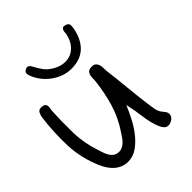

<svg xmlns="http://www.w3.org/2000/svg" viewBox="-196 -811 926 926"><g transform="rotate(-45 267.0 -348.0)"><path d="M9.8 -456.1Q11.7 -471.7 18.6 -484.9Q25.4 -498 46.9 -496.1Q58.6 -495.1 63.5 -489.7Q68.4 -484.4 69.3 -478Q70.3 -471.7 68.8 -463.9Q67.4 -456.1 66.4 -449.2Q62.5 -375 64 -302.2Q65.4 -229.5 89.8 -157.2Q93.8 -144.5 98.1 -131.8Q102.5 -119.1 108.9 -107.9Q115.2 -96.7 124.5 -88.9Q133.8 -81.1 148.4 -79.1Q163.1 -77.1 175.3 -82.5Q187.5 -87.9 196.8 -96.7Q206.1 -105.5 213.9 -116.7Q221.7 -127.9 228.5 -138.7Q268.6 -198.2 288.1 -263.7Q307.6 -329.1 315.4 -399.4Q316.4 -409.2 316.4 -420.4Q316.4 -431.6 319.3 -441.4Q322.3 -451.2 329.6 -457Q336.9 -462.9 352.5 -462.9Q367.2 -462.9 374.5 -456.1Q381.8 -449.2 384.8 -439.5Q387.7 -429.7 387.7 -418Q387.7 -406.2 388.7 -396.5Q396.5 -335 402.3 -273.9Q408.2 -212.9 416 -151.4Q418.9 -128.9 422.9 -105Q426.8 -81.1 445.3 -61.5Q459 -45.9 456.1 -30.8Q453.1 -15.6 435.5 -5.9Q423.8 0 415 0Q401.4 0 392.6 -9.3Q383.8 -18.6 377.9 -33.2Q362.3 -72.3 356.9 -116.2Q351.6 -160.2 339.8 -213.9Q328.1 -186.5 310.5 -151.4Q293 -116.2 269.5 -85.9Q246.1 -55.7 216.8 -34.7Q187.5 -13.7 151.4 -13.7Q118.2 -13.7 89.8 -35.6Q61.5 -57.6 42 -101.6Q4.9 -187.5 1.5 -276.4Q-2 -365.2 9.8 -456.1ZM274.4 -524.4Q248 -524.4 222.7 -533.7Q197.3 -543 175.3 -559.1Q153.3 -575.2 136.7 -596.7Q120.1 -618.2 110.4 -643.6Q105.5 -656.2 106.9 -664.6Q108.4 -672.9 120.1 -678.7Q131.8 -684.6 139.6 -678.7Q147.5 -672.9 152.3 -662.1Q163.1 -641.6 176.3 -623Q189.5 -604.5 210.9 -590.8Q238.3 -573.2 265.1 -569.8Q292 -566.4 314 -575.2Q335.9 -584 352.5 -605Q369.1 -626 376 -657.2Q377.9 -664.1 377.9 -671.4Q377.9 -678.7 380.4 -684.6Q382.8 -690.4 387.7 -693.8Q392.6 -697.3 403.3 -694.3Q422.9 -689.5 422.9 -674.8Q422.9 -660.2 418.9 -643.6Q405.3 -585 369.1 -554.2Q333 -523.4 274.4 -524.4Z"/></g></svg>

Font: Scriphy
Style: Regular
Weight: 400
Designer: Ala M. Lockhart
Foundry: Ala M. Lockhart
Version: Version 1.0 2021